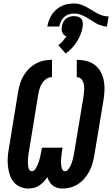

<svg xmlns="http://www.w3.org/2000/svg" viewBox="-20 -1080 647 1108"><path d="M341 8Q326 8 311 4Q296 0 284.5 -9Q273 -18 265.5 -31Q258 -44 253 -58Q244 -44 232.5 -31.5Q221 -19 206.5 -9.5Q192 0 176 4Q160 8 144 8Q118 8 95 -2.5Q72 -13 57 -32Q42 -51 35 -75Q28 -99 25.5 -124.5Q23 -150 25 -176Q27 -202 32 -228L85 -553Q89 -576 96.5 -599.5Q104 -623 116.5 -644Q129 -665 147 -683Q165 -701 187 -713Q209 -725 232.5 -730Q256 -735 280 -735V-635Q263 -635 248 -625Q233 -615 223.5 -600.5Q214 -586 209 -569.5Q204 -553 201 -537L148 -212Q146 -203 145 -195Q144 -187 143 -178.5Q142 -170 141.5 -162Q141 -154 141 -145.5Q141 -137 141.5 -129Q142 -121 144 -113Q146 -105 150.5 -98.5Q155 -92 164 -92Q173 -92 179.5 -99.5Q186 -107 190.5 -115.5Q195 -124 198.5 -132.5Q202 -141 205 -150Q208 -159 210 -167.5Q212 -176 214 -185Q216 -194 217.5 -203Q219 -212 221 -221L222 -228H341L340 -221Q338 -212 337 -203Q336 -194 335 -185Q334 -176 333 -167Q332 -158 332 -149.5Q332 -141 332.5 -132.5Q333 -124 335 -115.5Q337 -107 341.5 -99.5Q346 -92 355 -92Q365 -92 372.5 -101Q380 -110 385 -119.5Q390 -129 393.5 -138.5Q397 -148 399.5 -158Q402 -168 404 -178Q406 -188 408 -198L462 -523Q463 -535 464.5 -546.5Q466 -558 466 -569.5Q466 -581 464 -592Q462 -603 457.5 -612.5Q453 -622 444 -628.5Q435 -635 423 -635V-735Q451 -735 478 -728.5Q505 -722 526 -706Q547 -690 560 -667Q573 -644 578.5 -617.5Q584 -591 583 -563Q582 -535 578 -507L524 -182Q520 -159 513.5 -136.5Q507 -114 496 -92.5Q485 -71 468.5 -51.5Q452 -32 431.5 -18.5Q411 -5 388 1.5Q365 8 341 8ZM322 -927H253Q256 -945 262.5 -962.5Q269 -980 279.5 -996Q290 -1012 305 -1025Q320 -1038 337.5 -1046Q355 -1054 373 -1057Q391 -1060 410 -1060Q428 -1060 445.5 -1054Q463 -1048 478 -1040Q493 -1032 508 -1022.5Q523 -1013 538.5 -1004.5Q554 -996 571 -990.5Q588 -985 607 -985L597 -927Q585 -927 573.5 -930Q562 -933 551 -937.5Q540 -942 530 -948Q520 -954 511 -960L496 -969Q487 -975 476.5 -981Q466 -987 455.5 -991.5Q445 -996 433.5 -999Q422 -1002 410 -1002Q394 -1002 378.5 -997.5Q363 -993 351 -982.5Q339 -972 332 -957Q325 -942 322 -927ZM359 -771 317 -819Q331 -830 342.5 -843Q354 -856 363 -871Q355 -873 349 -879Q343 -885 339.5 -892.5Q336 -900 336 -909Q336 -918 337 -927Q339 -939 344.5 -951Q350 -963 360 -971.5Q370 -980 382.5 -983.5Q395 -987 407 -987Q419 -987 430.5 -983.5Q442 -980 449 -971.5Q456 -963 457.5 -951Q459 -939 457 -927Q454 -904 445.5 -882.5Q437 -861 424.5 -841Q412 -821 395.5 -803Q379 -785 359 -771Z"/></svg>

Font: Iosevka Curly Slab Extended
Style: Bold Italic
Weight: 700
Width: 7
Italic angle: -9°
Monospace: yes
Designer: Belleve Invis
Foundry: Belleve Invis
Version: Version 11.0.0; ttfautohint (v1.8.3)